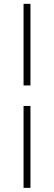

<svg xmlns="http://www.w3.org/2000/svg" viewBox="-20 -730 274 974"><path d="M134.5 -296.5H99.5V-710.5H134.5ZM134.5 223H99.5V-192.5H134.5Z"/></svg>

Font: Anek Latin Medium ExtraLight
Style: Regular
Weight: 250
Version: Version 1.003